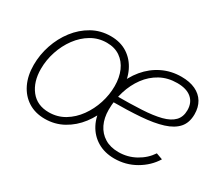

<svg xmlns="http://www.w3.org/2000/svg" viewBox="-102 -783 1179 1027"><g transform="rotate(30 487.0 -269.5)"><path d="M244.6 11.2Q185.1 11.2 141.4 -16.6Q97.7 -44.4 73.7 -94.2Q49.8 -144 49.8 -209.5Q49.8 -272.5 70.1 -332.8Q90.3 -393.1 127.9 -441.9Q165.5 -490.7 217.3 -519.8Q269 -548.8 331.5 -548.8Q391.1 -548.8 434.6 -520.8Q478 -492.7 502 -443.1Q525.9 -393.6 525.9 -328.1Q525.9 -265.1 505.4 -204.6Q484.9 -144 447.5 -95.2Q410.2 -46.4 358.4 -17.6Q306.6 11.2 244.6 11.2ZM245.6 -29.8Q298.8 -29.8 342.3 -55.9Q385.7 -82 417 -125.5Q448.2 -168.9 465.1 -221.4Q481.9 -273.9 481.9 -327.1Q481.9 -379.9 464.1 -420.7Q446.3 -461.4 412.6 -484.6Q378.9 -507.8 330.6 -507.8Q278.8 -507.8 235.6 -482.4Q192.4 -457 160.6 -414.1Q128.9 -371.1 111.3 -318.1Q93.8 -265.1 93.8 -210Q93.8 -130.9 133.5 -80.3Q173.3 -29.8 245.6 -29.8ZM672.9 9.3Q613.3 9.3 568.6 -17.1Q523.9 -43.5 499 -90.8Q474.1 -138.2 474.1 -202.6Q474.1 -276.4 495.8 -339.6Q517.6 -402.8 557.1 -450.2Q596.7 -497.6 650.4 -523.7Q704.1 -549.8 767.1 -549.8Q817.9 -549.8 853.8 -533Q889.6 -516.1 908.4 -484.9Q927.2 -453.6 927.2 -410.6Q927.2 -358.4 899.4 -326.7Q871.6 -294.9 817.6 -278.1Q763.7 -261.2 685.5 -255.4Q607.4 -249.5 506.8 -249.5L510.7 -287.1Q601.6 -287.1 670.9 -290.8Q740.2 -294.4 787.6 -306.6Q835 -318.8 859.1 -343.8Q883.3 -368.7 883.3 -410.2Q883.3 -457 852.5 -483.2Q821.8 -509.3 764.2 -509.3Q706.5 -509.3 660.9 -484.4Q615.2 -459.5 583.3 -416.3Q551.3 -373 534.2 -317.9Q517.1 -262.7 517.1 -202.1Q517.1 -151.9 535.6 -113.5Q554.2 -75.2 589.4 -53.5Q624.5 -31.7 674.8 -31.7Q731.4 -31.7 779.8 -58.6Q828.1 -85.4 856.9 -128.9L896.5 -114.7Q862.8 -59.6 803 -25.1Q743.2 9.3 672.9 9.3Z"/></g></svg>

Font: Inter 17pt ExtraLight
Style: Italic
Weight: 250
Italic angle: -9.3988°
Version: Version 4.001;git-66647c0bb